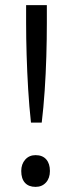

<svg xmlns="http://www.w3.org/2000/svg" viewBox="-20 -720 282 750"><path d="M101 -241Q94 -304 90 -371.5Q86 -439 84 -505Q82 -571 82 -630V-700H163V-630Q163 -568 161 -500Q159 -432 154.5 -365.5Q150 -299 143 -241ZM63 -52Q63 -79 78.5 -96.5Q94 -114 119 -114Q146 -114 160.5 -97.5Q175 -81 175 -52Q175 -24 159.5 -7Q144 10 119 10Q92 10 77.5 -6Q63 -22 63 -52Z"/></svg>

Font: Our Lexend Light
Style: Regular
Weight: 300
Designer: Bonnie Shaver-Troup, Thomas Jockin
Foundry: Lexend
Version: Version 1.007